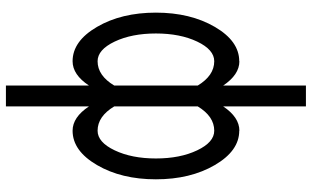

<svg xmlns="http://www.w3.org/2000/svg" viewBox="-230 -581 1095 675"><g transform="rotate(90 317.5 -243.5)"><path d="M280.8 283.2V-8.8Q242.7 48.8 195.3 48.8Q124.5 48.8 74.5 -37.1Q24.4 -123 24.4 -244.1Q24.4 -365.2 74.5 -451.2Q124.5 -537.1 195.3 -537.1V-537.6Q242.7 -537.6 280.8 -480.5V-771.5H354V-480.5Q392.1 -537.6 439.5 -537.6V-537.1Q510.3 -537.1 560.3 -451.2Q610.4 -365.2 610.4 -244.1Q610.4 -123 560.3 -37.1Q510.3 48.8 439.5 48.8Q392.1 48.8 354 -8.8V283.2H280.8ZM280.8 -391.1Q245.6 -449.2 195.3 -449.2Q154.8 -449.2 126.2 -389.2Q97.7 -329.1 97.7 -244.1Q97.7 -159.2 126.2 -99.1Q154.8 -39.1 195.3 -39.1Q245.6 -39.1 280.8 -97.7V-391.1ZM354 -391.1V-97.7Q389.2 -39.1 439.5 -39.1Q480 -39.1 508.5 -99.1Q537.1 -159.2 537.1 -244.1Q537.1 -329.1 508.5 -389.2Q480 -449.2 439.5 -449.2Q389.2 -449.2 354 -391.1Z"/></g></svg>

Font: Gap Sans
Style: Bold
Weight: 400
Designer: Alexandre Liziard and Etienne Ozeray
Foundry: Interstices.io
Version: Version 1.610